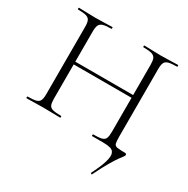

<svg xmlns="http://www.w3.org/2000/svg" viewBox="-183 -787 1123 1147"><g transform="rotate(30 379.0 -213.0)"><path d="M602 198Q601 201 596.5 198Q592 195 593 192Q626 126 637 87.5Q648 49 641.5 30Q635 11 615 5.5Q595 0 566 0H489Q486 0 486 -6Q486 -12 489 -12Q528 -12 547 -17Q566 -22 572 -37Q578 -52 578 -81V-542Q578 -571 572 -586Q566 -601 547 -607Q528 -613 489 -613Q486 -613 486 -619Q486 -625 489 -625Q512 -625 541.5 -623.5Q571 -622 605 -622Q637 -622 667 -623.5Q697 -625 720 -625Q723 -625 723 -619Q723 -613 720 -613Q682 -613 662.5 -607.5Q643 -602 636.5 -587.5Q630 -573 630 -544V-81Q630 -47 633.5 -32.5Q637 -18 654 -15Q671 -12 709 -12Q719 -12 719 -2Q719 3 713 10.5Q707 18 693.5 36.5Q680 55 657.5 93Q635 131 602 198ZM36 0Q34 0 34 -6Q34 -12 36 -12Q74 -12 93.5 -17Q113 -22 119.5 -37Q126 -52 126 -81V-544Q126 -573 119.5 -587.5Q113 -602 94 -607.5Q75 -613 37 -613Q35 -613 35 -619Q35 -625 37 -625Q61 -625 90.5 -623.5Q120 -622 152 -622Q187 -622 216 -623.5Q245 -625 268 -625Q270 -625 270 -619Q270 -613 268 -613Q230 -613 211 -607Q192 -601 185.5 -586Q179 -571 179 -542V-81Q179 -52 185 -37Q191 -22 210.5 -17Q230 -12 268 -12Q270 -12 270 -6Q270 0 268 0Q244 0 215.5 -1Q187 -2 152 -2Q120 -2 90 -1Q60 0 36 0ZM150 -316V-335H600V-316Z"/></g></svg>

Font: Cormorant Infant Light
Style: Regular
Weight: 300
Designer: Christian Thalmann (Catharsis Fonts)
Foundry: Catharsis Fonts
Version: Version 4.001